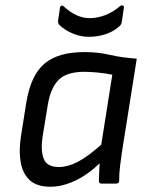

<svg xmlns="http://www.w3.org/2000/svg" viewBox="-20 -698 568 730"><path d="M172 12Q120 12 93 -13Q66 -38 58.5 -82Q51 -126 60 -182L80 -308Q97 -412 149 -456Q201 -500 301 -500Q353 -500 397.5 -489.5Q442 -479 500 -475L444 -122Q440 -95 436.5 -66.5Q433 -38 433 -10Q433 0 421 0H366Q356 0 356 -10Q356 -26 357 -43Q358 -60 359 -77Q313 -33 264.5 -10.5Q216 12 172 12ZM204 -63Q238 -63 275.5 -82.5Q313 -102 365 -148L407 -414Q383 -419 353 -422Q323 -425 301 -425Q234 -425 203.5 -395Q173 -365 162 -301L142 -179Q134 -127 146 -95Q158 -63 204 -63ZM317 -558Q288 -558 258 -570Q228 -582 206 -603Q203 -606 201.5 -610.5Q200 -615 201 -621L208 -668Q209 -675 213.5 -676.5Q218 -678 223 -673Q247 -651 271.5 -640Q296 -629 321 -629Q350 -629 380 -640.5Q410 -652 437 -675Q442 -679 447 -677Q452 -675 451 -669L443 -614Q442 -610 440.5 -606.5Q439 -603 436 -600Q414 -579 383 -568.5Q352 -558 317 -558Z"/></svg>

Font: Sofia Sans Hairline
Style: Italic
Weight: 1
Italic angle: -9°
Designer: Botio Nikoltchev, Ani Petrova
Foundry: lettersoup
Version: Version 4.102